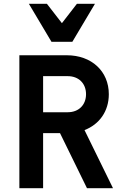

<svg xmlns="http://www.w3.org/2000/svg" viewBox="-20 -991 640 1011"><path d="M207 -400V-590H337C394 -590 433 -552 433 -495C433 -438 394 -400 337 -400ZM82 0H207V-290H296L438 0H575L425 -306C503 -336 553 -405 553 -495C553 -616 462 -700 332 -700H82ZM251 -771H361L480 -971H385L306 -869L227 -971H132Z"/></svg>

Font: CommitMono
Style: 700Regular
Weight: 700
Monospace: yes
Designer: Eigil Nikolajsen
Foundry: Eigil Nikolajsen
Version: Version 1.143